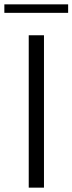

<svg xmlns="http://www.w3.org/2000/svg" viewBox="-49 -862 333 882"><path d="M83 -700H153V0H83ZM-29 -842H264V-803H-29Z"/></svg>

Font: Be Vietnam Light
Style: Regular
Weight: 300
Designer: Gabriel Lam
Foundry: TypeRant
Version: Version 4.000